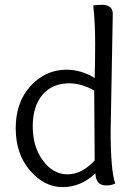

<svg xmlns="http://www.w3.org/2000/svg" viewBox="-20 -763 556 793"><path d="M445.8 -705.1 437 -223.1Q437 -56.2 456.1 -4.9Q439.9 2.9 418 2.9Q376 2.9 374 -46.9Q314 9.8 238.8 9.8Q163.1 9.8 104 -58.6Q44.9 -127 44.9 -233.9Q44.9 -340.8 106.4 -408Q168 -475.1 254.9 -475.1Q314.9 -475.1 371.1 -440.9Q373 -504.9 373 -586.4Q373 -668 365.2 -740.2Q380.9 -743.2 400.9 -743.2Q445.8 -743.2 445.8 -705.1ZM369.1 -389.2Q315.9 -418.9 266.1 -418.9Q195.8 -418.9 155.5 -371.6Q115.2 -324.2 115.2 -240.7Q115.2 -157.2 157.2 -100.1Q199.2 -43 258.8 -43Q317.9 -43 371.1 -100.1Q369.1 -357.9 369.1 -389.2Z"/></svg>

Font: Sukar
Style: Regular
Weight: 400
Designer: Dario Muhafara - Ghiath Alsory
Foundry: Dario Muhafara - Ghiath Alsory
Version: Version 1.00 March 17, 2016, initial release